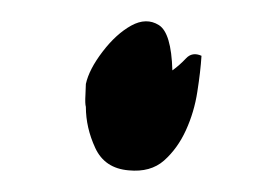

<svg xmlns="http://www.w3.org/2000/svg" viewBox="-20 -482 259 180"><path d="M168.9 -429.7Q168 -415 165 -396Q162.1 -377 154.3 -359.9Q146.5 -342.8 133.8 -331.5Q121.1 -320.3 100.6 -322.3Q78.1 -324.2 69.3 -343.3Q60.5 -362.3 60.5 -381.8Q59.6 -384.8 60.1 -393.1Q60.5 -401.4 60.5 -403.3Q63.5 -417 76.2 -433.6Q88.9 -450.2 103 -458Q117.2 -465.8 128.9 -458.5Q140.6 -451.2 141.6 -416Q148.4 -420.9 154.3 -427.2Q160.2 -433.6 168.9 -429.7Z"/></svg>

Font: Homemade Apple
Style: Regular
Weight: 400
Designer: Font Diner, Inc
Foundry: Font Diner, Inc
Version: Version 1.000